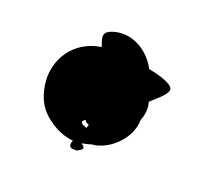

<svg xmlns="http://www.w3.org/2000/svg" viewBox="-84 -673 798 691"><g transform="rotate(20 315.0 -327.0)"><path d="M76 -317C76 -270 90 -224 117 -194C148 -160 195 -134 239 -130C338 -126 404 -190 402 -288C403 -338 534 -402 503 -432C472 -466 302 -484 254 -484C155 -484 80 -416 76 -317ZM209 -424C154 -368 279 -318 250 -295C212 -280 344 -270 312 -270C284 -270 416 -280 380 -297C336 -308 455 -321 404 -334C360 -360 324 -333 324 -302C324 -300 352 -286 381 -310C418 -326 438 -396 415 -458C388 -518 320 -569 245 -548C168 -525 264 -475 209 -424ZM254 -244C254 -173 305 -215 365 -219C429 -191 291 -180 326 -180H306C340 -180 202 -190 266 -219H257C321 -219 192 -101 256 -101H266C330 -129 212 -140 304 -140C368 -140 445 -208 445 -283C475 -357 429 -414 364 -386C300 -386 254 -318 254 -244Z"/></g></svg>

Font: Zinc
Style: Regular
Weight: 400
Version: Version 1